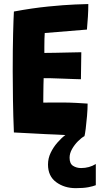

<svg xmlns="http://www.w3.org/2000/svg" viewBox="-20 -684 518 974"><path d="M466 148V255.5Q452.5 261 427.8 265.8Q403 270.5 364 270.5Q306.5 270.5 265 240Q223.5 209.5 223.5 150.5Q223.5 119.5 237 91.2Q250.5 63 270.8 39.8Q291 16.5 311.5 1Q287 -0.5 262.8 -1.5Q238.5 -2.5 214 -3.5Q174 -5.5 132.2 -7.8Q90.5 -10 50.5 -12Q47 -96.5 45.8 -175.2Q44.5 -254 44.5 -324Q44.5 -435.5 46.5 -513.2Q48.5 -591 50.5 -625.5Q144.5 -643 225.2 -651Q306 -659 360.2 -661.2Q414.5 -663.5 428 -663.5Q428 -631 426 -599.8Q424 -568.5 421 -534L207 -516.5Q206 -507.5 205.5 -486.8Q205 -466 205 -445Q205 -424 205 -415.5Q224.5 -415.5 260.5 -416.2Q296.5 -417 333.2 -417.8Q370 -418.5 392.5 -419L390.5 -282Q382 -282 355.2 -283Q328.5 -284 296.2 -285.2Q264 -286.5 237 -287.2Q210 -288 201.5 -287.5Q201 -279 200.5 -254.2Q200 -229.5 199.8 -203Q199.5 -176.5 199.5 -163.5Q206 -163.5 234.5 -163.8Q263 -164 293 -164Q330.5 -164 367 -162Q403.5 -160 424.5 -158.5Q424.5 -131.5 421.5 -96Q418.5 -60.5 414.8 -31Q411 -1.5 408.5 6.5Q393 15 375.5 32.5Q358 50 345.5 72Q333 94 333 116Q333 146 350.5 157.2Q368 168.5 391.5 168.5Q433 168.5 466 148Z"/></svg>

Font: Grandstander
Style: Bold
Weight: 700
Designer: Tyler Finck
Foundry: Etcetera Type Co
Version: Version 1.200; ttfautohint (v1.8.3)